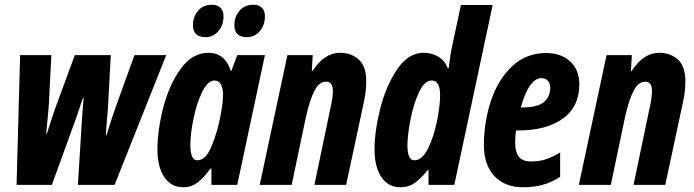

<svg xmlns="http://www.w3.org/2000/svg" viewBox="-20 -781 2933 811"><path d="M65 -548H197L186 -334L180 -266Q176 -232 175 -216H178Q186 -243 213 -323L296 -548H448L436 -325Q434 -295 432 -280Q428 -230 427 -208H429L444 -255Q462 -311 472 -338L548 -548H682L464 0H309L326 -275L333 -367H330L304 -289L199 0H50Z M645 -150Q645 -230 669.5 -326Q694 -422 743 -490Q792 -558 861 -558Q930 -558 955 -481H957L982 -548H1099L982 0H873V-69H869Q841 -30 814.5 -10Q788 10 754 10Q703 10 674 -33Q645 -76 645 -150ZM904 -257Q922 -335 922 -380Q922 -410 912.5 -425.5Q903 -441 886 -441Q858 -441 834.5 -393.5Q811 -346 797.5 -280.5Q784 -215 784 -169Q784 -104 813 -104Q845 -104 866.5 -148Q888 -192 904 -257ZM795 -674Q795 -710 816.5 -735.5Q838 -761 875 -761Q898 -761 911 -748.5Q924 -736 924 -713Q924 -674 902 -649Q880 -624 849 -624Q795 -624 795 -674ZM970 -674Q970 -710 991.5 -735.5Q1013 -761 1050 -761Q1073 -761 1086 -748.5Q1099 -736 1099 -713Q1099 -674 1077 -649Q1055 -624 1023 -624Q997 -624 983.5 -636.5Q970 -649 970 -674Z M1194 -548H1301L1297 -481H1300Q1350 -558 1416 -558Q1464 -558 1495.5 -529.5Q1527 -501 1527 -438Q1527 -395 1517 -350L1442 0H1308L1374 -316Q1386 -367 1386 -397Q1386 -436 1357 -436Q1328 -436 1308 -397Q1288 -358 1272 -286L1212 0H1077Z M1562 -150Q1562 -227 1586.5 -323.5Q1611 -420 1658 -489Q1705 -558 1769 -558Q1804 -558 1831.5 -541.5Q1859 -525 1872 -492H1875Q1882 -551 1889 -582L1927 -760H2061L1899 0H1790V-62H1786Q1755 -24 1730 -7Q1705 10 1671 10Q1620 10 1591 -33Q1562 -76 1562 -150ZM1839 -379Q1839 -441 1803 -441Q1773 -441 1749.5 -390.5Q1726 -340 1713.5 -274Q1701 -208 1701 -168Q1701 -104 1730 -104Q1763 -104 1787.5 -153Q1812 -202 1825.5 -268Q1839 -334 1839 -379Z M2024 -168Q2024 -265 2053.5 -354.5Q2083 -444 2142.5 -500.5Q2202 -557 2287 -557Q2350 -557 2388.5 -521.5Q2427 -486 2427 -425Q2427 -330 2357.5 -280Q2288 -230 2169 -230H2160Q2156 -210 2156 -182Q2156 -138 2172 -118.5Q2188 -99 2222 -99Q2255 -99 2282 -107Q2309 -115 2346 -137V-34Q2309 -10 2271 0Q2233 10 2189 10Q2112 10 2068 -37.5Q2024 -85 2024 -168ZM2183 -327Q2249 -327 2276.5 -349Q2304 -371 2304 -411Q2304 -429 2294 -440Q2284 -451 2267 -451Q2241 -451 2218.5 -419Q2196 -387 2180 -327Z M2542 -548H2649L2645 -481H2648Q2698 -558 2764 -558Q2812 -558 2843.5 -529.5Q2875 -501 2875 -438Q2875 -395 2865 -350L2790 0H2656L2722 -316Q2734 -367 2734 -397Q2734 -436 2705 -436Q2676 -436 2656 -397Q2636 -358 2620 -286L2560 0H2425Z"/></svg>

Font: Noto Sans Display Ex Bold Cond
Style: Italic
Weight: 800
Width: 3
Italic angle: -12°
Designer: Monotype Design team
Foundry: Monotype Imaging Inc.
Version: Version 1.000